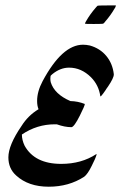

<svg xmlns="http://www.w3.org/2000/svg" viewBox="-20 -686 452 715"><path d="M161.6 9.3Q85.9 9.3 40.5 -32.2Q11.2 -58.1 11.2 -100.1Q11.2 -145.5 60.1 -216.8Q84.5 -255.9 123.5 -279.3Q118.2 -292 118.2 -310.1Q118.2 -345.2 138.7 -383.8Q211.4 -519.5 289.1 -519.5Q301.3 -519.5 314.5 -516.6Q352.5 -505.9 376 -477.5Q399.4 -449.2 403.8 -409.7V-408.7Q403.8 -395.5 382.3 -363.8Q378.4 -358.9 376 -355Q375 -352.5 364.7 -338.4Q356.4 -327.1 354.5 -327.1Q353.5 -327.1 353.5 -328.1Q347.7 -369.1 318.8 -398.4Q282.7 -434.1 237.3 -434.1Q205.1 -434.1 175.8 -410.6L169.9 -405.3Q167.5 -403.8 167.5 -392.6Q167.5 -386.2 168.9 -379.9Q182.6 -335.4 242.2 -309.6Q270 -309.1 295.9 -298.8Q295.9 -292.5 277.3 -255.4Q256.3 -213.4 246.1 -212.4Q221.2 -212.4 191.4 -223.1H184.1Q117.7 -223.1 61.5 -185.1Q61.5 -164.6 71.8 -143.1Q109.4 -75.7 208 -75.7Q283.2 -75.7 338.9 -112.3H339.4Q339.8 -112.3 339.8 -111.8Q339.8 -108.4 333.5 -93.3Q327.6 -80.1 326.7 -79.1Q324.2 -74.7 321.8 -68.8Q306.6 -37.6 293.5 -27.8Q236.3 9.3 161.6 9.3ZM329.1 -596.7Q296.4 -596.7 296.4 -597.7Q296.4 -598.6 298.1 -602.8Q299.8 -606.9 301.3 -608.4Q315.9 -633.8 336.4 -657.2Q336.4 -657.7 337.4 -658.4Q338.4 -659.2 339.8 -661.1Q341.3 -663.1 343.3 -664.6Q345.2 -666 411.1 -666Q411.6 -666 411.6 -665Q411.6 -664.1 409.9 -659.9Q408.2 -655.8 406.7 -654.3Q392.1 -628.9 371.6 -605.5Q371.6 -605 370.6 -604Q369.6 -603 368.2 -601.3Q366.7 -599.6 364.7 -598.1Q362.8 -596.7 329.1 -596.7Z"/></svg>

Font: Terrible Cursive
Style: Regular
Weight: 400
Designer: GGBotNet
Foundry: GGBotNet
Version: 1.00